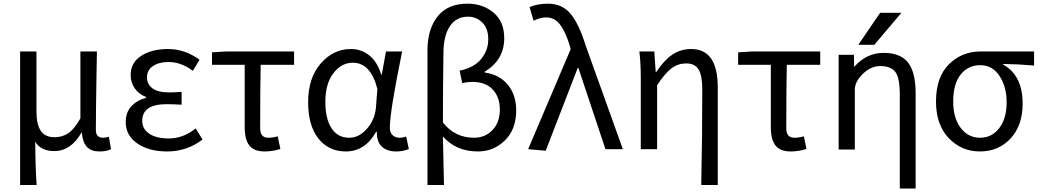

<svg xmlns="http://www.w3.org/2000/svg" viewBox="-20 -829 5780 1067"><path d="M91.8 199.2V-543H182.6V-210Q182.6 -137.7 206.5 -102.1Q230.5 -66.4 283.2 -66.4Q325.2 -66.4 358.4 -87.9Q391.6 -109.4 426.8 -170.9V-543H518.6Q517.6 -493.2 516.1 -401.4Q514.6 -309.6 513.7 -236.8Q512.7 -164.1 512.7 -106.4Q512.7 -63.5 552.7 -63.5Q566.4 -63.5 585 -69.3L596.7 0Q571.3 12.7 533.2 12.7Q487.3 12.7 463.4 -12.2Q439.5 -37.1 434.6 -91.8H432.6Q374 10.7 281.2 10.7Q208 10.7 175.8 -41Q176.8 105.5 183.6 199.2Z M909.2 12.7Q807.6 12.7 743.2 -31.7Q678.7 -76.2 678.7 -150.4Q678.7 -205.1 710.4 -238.8Q742.2 -272.5 792 -285.2V-290Q752 -304.7 729 -337.9Q706.1 -371.1 706.1 -411.1Q706.1 -481.4 765.1 -519Q824.2 -556.6 913.1 -556.6Q1007.8 -556.6 1088.9 -497.1L1051.8 -435.5Q986.3 -484.4 916 -484.4Q863.3 -484.4 830.1 -461.9Q796.9 -439.5 796.9 -399.4Q796.9 -360.4 827.6 -337.9Q858.4 -315.4 921.9 -315.4Q950.2 -315.4 989.3 -318.4V-247.1Q942.4 -250 905.3 -250Q770.5 -250 770.5 -157.2Q770.5 -112.3 809.6 -85.9Q848.6 -59.6 918 -59.6Q998 -59.6 1067.4 -115.2L1105.5 -53.7Q1018.6 12.7 909.2 12.7Z M1451.2 12.7Q1391.6 12.7 1365.7 -20.5Q1339.8 -53.7 1339.8 -122.1V-468.8H1158.2V-538.1L1236.3 -543H1614.3V-468.8H1428.7Q1425.8 -345.7 1425.8 -116.2Q1425.8 -63.5 1470.7 -63.5Q1495.1 -63.5 1523.4 -71.3L1538.1 -1Q1493.2 12.7 1451.2 12.7Z M1902.3 12.7Q1806.6 12.7 1749.5 -59.1Q1692.4 -130.9 1692.4 -261.7Q1692.4 -395.5 1762.2 -476.1Q1832 -556.6 1930.7 -556.6Q1986.3 -556.6 2031.2 -522Q2076.2 -487.3 2098.6 -414.1H2101.6L2125 -543H2214.8Q2146.5 -210 2146.5 -119.1Q2146.5 -92.8 2161.6 -78.1Q2176.8 -63.5 2200.2 -63.5Q2218.8 -63.5 2237.3 -70.3L2252 -1Q2220.7 12.7 2181.6 12.7Q2130.9 12.7 2102.1 -14.2Q2073.2 -41 2074.2 -96.7H2070.3Q2008.8 12.7 1902.3 12.7ZM1920.9 -63.5Q1975.6 -63.5 2019.5 -113.8Q2063.5 -164.1 2069.3 -232.4L2077.1 -335Q2040 -480.5 1940.4 -480.5Q1877.9 -480.5 1833 -422.4Q1788.1 -364.3 1788.1 -262.7Q1788.1 -168 1822.8 -115.7Q1857.4 -63.5 1920.9 -63.5Z M2355.5 199.2V-548.8Q2355.5 -666 2411.6 -737.3Q2467.8 -808.6 2578.1 -808.6Q2663.1 -808.6 2722.7 -758.8Q2782.2 -709 2782.2 -617.2Q2782.2 -496.1 2673.8 -430.7V-425.8Q2754.9 -415 2801.8 -358.4Q2848.6 -301.8 2848.6 -215.8Q2848.6 -110.4 2786.1 -48.8Q2723.6 12.7 2635.7 12.7Q2515.6 12.7 2441.4 -70.3Q2441.4 -64.5 2447.3 199.2ZM2614.3 -63.5Q2675.8 -63.5 2716.8 -106Q2757.8 -148.4 2757.8 -220.7Q2757.8 -289.1 2718.3 -331.5Q2678.7 -374 2604.5 -374Q2579.1 -374 2548.8 -367.2L2534.2 -436.5Q2615.2 -453.1 2654.3 -501.5Q2693.4 -549.8 2693.4 -610.4Q2693.4 -670.9 2660.6 -703.6Q2627.9 -736.3 2580.1 -736.3Q2516.6 -736.3 2481 -684.6Q2445.3 -632.8 2444.3 -536.1Q2441.4 -342.8 2441.4 -148.4Q2507.8 -63.5 2614.3 -63.5Z M3012.7 8.8 2915 0 3151.4 -555.7 3145.5 -578.1Q3121.1 -656.2 3090.8 -694.3Q3060.5 -732.4 3015.6 -732.4Q2982.4 -732.4 2945.3 -713.9L2922.9 -790Q2968.8 -808.6 3025.4 -808.6Q3103.5 -808.6 3150.4 -752.9Q3197.3 -697.3 3235.4 -574.2L3441.4 0H3344.7L3194.3 -451.2H3190.4Z M3968.8 199.2H3877Q3882.8 -66.4 3882.8 -332Q3882.8 -409.2 3862.3 -442.9Q3841.8 -476.6 3793.9 -476.6Q3749 -476.6 3712.9 -450.2Q3676.8 -423.8 3631.8 -355.5V0H3541V-393.6Q3541 -478.5 3533.2 -543H3616.2L3624 -428.7H3627Q3669.9 -494.1 3716.3 -525.4Q3762.7 -556.6 3821.3 -556.6Q3968.8 -556.6 3968.8 -343.8Z M4375 12.7Q4315.4 12.7 4289.6 -20.5Q4263.7 -53.7 4263.7 -122.1V-468.8H4082V-538.1L4160.2 -543H4538.1V-468.8H4352.5Q4349.6 -345.7 4349.6 -116.2Q4349.6 -63.5 4394.5 -63.5Q4418.9 -63.5 4447.3 -71.3L4461.9 -1Q4417 12.7 4375 12.7Z M4871.1 -757.8H4989.3L4838.9 -580.1H4750ZM4890.6 -535.2Q4983.4 -535.2 5025.9 -481.9Q5068.4 -428.7 5068.4 -310.5V218.8H4980.5V-300.8Q4980.5 -395.5 4956.1 -428.7Q4931.6 -461.9 4871.1 -461.9Q4820.3 -461.9 4775.4 -418.9Q4730.5 -376 4730.5 -330.1V2H4640.6V-524.4H4725.6L4726.6 -457Q4794.9 -535.2 4890.6 -535.2Z M5181.6 -264.6Q5181.6 -400.4 5253.4 -471.7Q5325.2 -543 5429.7 -543H5726.6V-464.8Q5633.8 -472.7 5555.7 -473.6V-469.7Q5663.1 -409.2 5663.1 -253.9Q5663.1 -130.9 5595.7 -59.1Q5528.3 12.7 5425.8 12.7Q5323.2 12.7 5252.4 -61.5Q5181.6 -135.7 5181.6 -264.6ZM5426.8 -63.5Q5492.2 -63.5 5533.2 -117.2Q5574.2 -170.9 5574.2 -260.7Q5574.2 -346.7 5534.7 -406.7Q5495.1 -466.8 5427.7 -466.8Q5360.4 -466.8 5318.8 -415Q5277.3 -363.3 5277.3 -264.6Q5277.3 -172.9 5318.8 -118.2Q5360.4 -63.5 5426.8 -63.5Z"/></svg>

Font: Nasu
Style: Regular
Weight: 400
Designer: Ryoko NISHIZUKA (kana &amp; ideographs); Paul D. Hunt (Latin, Greek &amp; Cyrillic); Wenlong ZHANG (bopomofo); Sandoll C
Version: Version 2014.1215